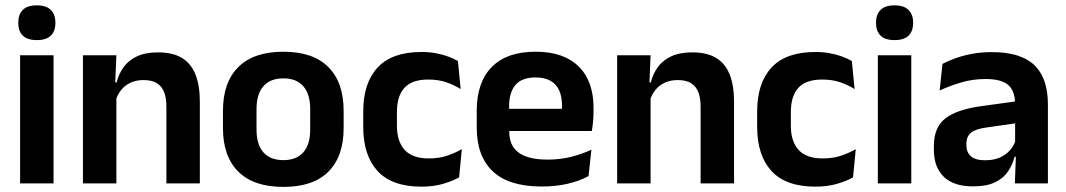

<svg xmlns="http://www.w3.org/2000/svg" viewBox="-20 -702 4080 735"><path d="M57 0V-490.5H185V0ZM121 -548.5Q84.5 -548.5 67.2 -565.8Q50 -583 50 -613.5V-616Q50 -646.5 67.2 -664Q84.5 -681.5 121 -681.5Q157 -681.5 174.5 -664Q192 -646.5 192 -616V-613.5Q192 -582.5 174.5 -565.5Q157 -548.5 121 -548.5Z M617 0V-294.5Q617 -325.5 608.8 -348Q600.5 -370.5 581.5 -383Q562.5 -395.5 529.5 -395.5Q500.5 -395.5 478.8 -385Q457 -374.5 443.2 -356.8Q429.5 -339 422.5 -316.5L402.5 -386.5H426.5Q434.5 -419 453.2 -445Q472 -471 504.2 -486.2Q536.5 -501.5 585 -501.5Q641.5 -501.5 676.5 -480.2Q711.5 -459 728.2 -417Q745 -375 745 -313V0ZM297.5 0V-490.5H425.5L420.5 -371L425.5 -360.5V0Z M1065 13.5Q951 13.5 892.2 -45Q833.5 -103.5 833.5 -211.5V-278Q833.5 -386.5 892.2 -445.2Q951 -504 1065 -504Q1178.5 -504 1237 -445.2Q1295.5 -386.5 1295.5 -278V-211.5Q1295.5 -103.5 1237.2 -45Q1179 13.5 1065 13.5ZM1065 -89Q1115 -89 1141.2 -119Q1167.5 -149 1167.5 -205V-284.5Q1167.5 -341.5 1141.2 -371.8Q1115 -402 1065 -402Q1014.5 -402 988.2 -371.8Q962 -341.5 962 -284.5V-205Q962 -149 988.2 -119Q1014.5 -89 1065 -89Z M1593.5 12.5Q1480 12.5 1425.2 -47.5Q1370.5 -107.5 1370.5 -216V-276Q1370.5 -384 1425.5 -443.5Q1480.5 -503 1593.5 -503Q1623 -503 1648.8 -498.2Q1674.5 -493.5 1695.8 -485.5Q1717 -477.5 1733 -468.5L1743.5 -361Q1719 -376.5 1688.8 -387Q1658.5 -397.5 1619 -397.5Q1557 -397.5 1528.2 -365.8Q1499.5 -334 1499.5 -273.5V-220.5Q1499.5 -160.5 1529.2 -128Q1559 -95.5 1621 -95.5Q1660.5 -95.5 1691 -105.8Q1721.5 -116 1748 -131L1737.5 -23Q1713 -9 1676 1.8Q1639 12.5 1593.5 12.5Z M2054 12Q1928 12 1866.5 -46Q1805 -104 1805 -214V-278Q1805 -387 1862.5 -445.5Q1920 -504 2029.5 -504Q2103.5 -504 2153 -478Q2202.5 -452 2227.2 -404.2Q2252 -356.5 2252 -290V-272.5Q2252 -254.5 2250.2 -235.8Q2248.5 -217 2245.5 -200.5H2129.5Q2131 -228 2131.2 -252.8Q2131.5 -277.5 2131.5 -297.5Q2131.5 -332 2120.5 -356.2Q2109.5 -380.5 2087 -393Q2064.5 -405.5 2029.5 -405.5Q1978 -405.5 1953.5 -377Q1929 -348.5 1929 -296V-250.5L1929.5 -236V-197.5Q1929.5 -174.5 1936.8 -155Q1944 -135.5 1961 -121.2Q1978 -107 2006.2 -99Q2034.5 -91 2077 -91Q2123 -91 2164.8 -101.2Q2206.5 -111.5 2244 -129L2233 -28Q2199.5 -9.5 2154.2 1.2Q2109 12 2054 12ZM1873 -200.5V-285.5H2219.5V-200.5Z M2662 0V-294.5Q2662 -325.5 2653.8 -348Q2645.5 -370.5 2626.5 -383Q2607.5 -395.5 2574.5 -395.5Q2545.5 -395.5 2523.8 -385Q2502 -374.5 2488.2 -356.8Q2474.5 -339 2467.5 -316.5L2447.5 -386.5H2471.5Q2479.5 -419 2498.2 -445Q2517 -471 2549.2 -486.2Q2581.5 -501.5 2630 -501.5Q2686.5 -501.5 2721.5 -480.2Q2756.5 -459 2773.2 -417Q2790 -375 2790 -313V0ZM2342.5 0V-490.5H2470.5L2465.5 -371L2470.5 -360.5V0Z M3101.5 12.5Q2988 12.5 2933.2 -47.5Q2878.5 -107.5 2878.5 -216V-276Q2878.5 -384 2933.5 -443.5Q2988.5 -503 3101.5 -503Q3131 -503 3156.8 -498.2Q3182.5 -493.5 3203.8 -485.5Q3225 -477.5 3241 -468.5L3251.5 -361Q3227 -376.5 3196.8 -387Q3166.5 -397.5 3127 -397.5Q3065 -397.5 3036.2 -365.8Q3007.5 -334 3007.5 -273.5V-220.5Q3007.5 -160.5 3037.2 -128Q3067 -95.5 3129 -95.5Q3168.5 -95.5 3199 -105.8Q3229.5 -116 3256 -131L3245.5 -23Q3221 -9 3184 1.8Q3147 12.5 3101.5 12.5Z M3340.5 0V-490.5H3468.5V0ZM3404.5 -548.5Q3368 -548.5 3350.8 -565.8Q3333.5 -583 3333.5 -613.5V-616Q3333.5 -646.5 3350.8 -664Q3368 -681.5 3404.5 -681.5Q3440.5 -681.5 3458 -664Q3475.5 -646.5 3475.5 -616V-613.5Q3475.5 -582.5 3458 -565.5Q3440.5 -548.5 3404.5 -548.5Z M3865 0 3869.5 -120 3866 -131V-284.5L3865.5 -306.5Q3865.5 -354.5 3839.2 -377Q3813 -399.5 3753.5 -399.5Q3703 -399.5 3658.8 -386.2Q3614.5 -373 3577 -355.5L3588 -457.5Q3610 -469 3638.2 -479.2Q3666.5 -489.5 3701.5 -496Q3736.5 -502.5 3777 -502.5Q3837 -502.5 3878.5 -488.2Q3920 -474 3944.8 -447.5Q3969.5 -421 3980.5 -384.2Q3991.5 -347.5 3991.5 -303V0ZM3704.5 11.5Q3631.5 11.5 3593.2 -25Q3555 -61.5 3555 -129V-143Q3555 -214.5 3599 -248.8Q3643 -283 3738.5 -296L3877.5 -315L3885 -232.5L3757 -214Q3715 -208.5 3697.2 -194Q3679.5 -179.5 3679.5 -151.5V-146.5Q3679.5 -119 3696.8 -103.8Q3714 -88.5 3751 -88.5Q3784 -88.5 3807.5 -99Q3831 -109.5 3846.2 -126.8Q3861.5 -144 3868 -165.5L3886 -102H3864Q3856 -70.5 3838.2 -44.8Q3820.5 -19 3788.5 -3.8Q3756.5 11.5 3704.5 11.5Z"/></svg>

Font: Anek Gujarati SemiBold
Style: Regular
Weight: 600
Designer: Mrunmayee Ghaisas (Gujarati), Yesha Goshar (Latin)
Foundry: Ek Type
Version: Version 1.003